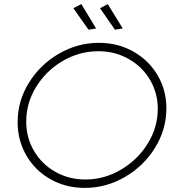

<svg xmlns="http://www.w3.org/2000/svg" viewBox="-20 -913 861 937"><path d="M792 -384Q792 -282 737 -192.5Q682 -103 590 -49.5Q498 4 394 4Q301 4 226 -38.5Q151 -81 108.5 -154.5Q66 -228 66 -317Q66 -420 121 -509Q176 -598 267.5 -651Q359 -704 463 -704Q555 -704 630.5 -661.5Q706 -619 749 -546Q792 -473 792 -384ZM108 -319Q108 -241 146 -176.5Q184 -112 250 -74.5Q316 -37 397 -37Q488 -37 569.5 -84.5Q651 -132 700.5 -211.5Q750 -291 750 -382Q750 -459 712 -523.5Q674 -588 607.5 -625.5Q541 -663 461 -663Q368 -663 287 -616Q206 -569 157 -490Q108 -411 108 -319ZM377 -893 449 -774 412 -768 338 -873ZM506 -893 579 -774 541 -768 468 -873Z"/></svg>

Font: Gontserrat ExtraLight
Style: Italic
Weight: 275
Italic angle: -11.3°
Designer: Julieta Ulanovsky
Foundry: Julieta Ulanovsky
Version: Version 6.001